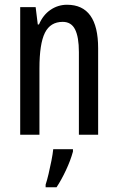

<svg xmlns="http://www.w3.org/2000/svg" viewBox="-20 -567 496 808"><path d="M262 -547Q393 -547 393 -364V0H312V-348Q312 -411 296 -443Q280 -475 244 -475Q192 -475 169 -429Q146 -383 146 -279V0H65V-537H130L139 -464H144Q161 -504 192.5 -525.5Q224 -547 262 -547ZM287 71Q277 108 257.5 149.5Q238 191 218 221H172V210Q178 192 184.5 164.5Q191 137 196.5 109Q202 81 204 61H287Z"/></svg>

Font: Noto Sans Malayalam ExtraCondensed
Style: Regular
Weight: 400
Width: 2
Designer: Jelle Bosma - Monotype Design Team
Foundry: Monotype Imaging Inc.
Version: Version 2.104; ttfautohint (v1.8.4.7-5d5b)